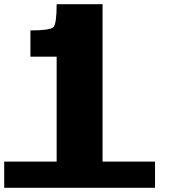

<svg xmlns="http://www.w3.org/2000/svg" viewBox="-20 -895 884 915"><path d="M0 -125H250V-625H125V-750Q218.8 -750 234.4 -765.6Q250 -781.2 250 -875H468.8V-125H718.8V0H0Z"/></svg>

Font: CraftyPE
Style: Regular
Weight: 400
Designer: Erek Butcher
Foundry: Haunted Coop
Version: Version 0.018;April 4, 2024;FontCreator 15.0.0.2962 64-bit